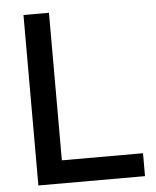

<svg xmlns="http://www.w3.org/2000/svg" viewBox="-52 -774 666 818"><g transform="rotate(-5 280.5 -364.5)"><path d="M79 0V-729H188V-98H535V0Z"/></g></svg>

Font: Mona Sans Medium
Style: Regular
Weight: 500
Designer: Deni Anggara
Foundry: GitHub
Version: Version 2.000;Glyphs 3.2.3 (3260)